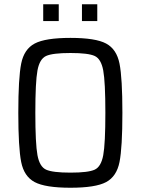

<svg xmlns="http://www.w3.org/2000/svg" viewBox="-20 -874 661 902"><path d="M66 0ZM66 -344Q66 -507 79.5 -575Q93 -643 143 -669.5Q193 -696 311 -696Q429 -696 478.5 -669.5Q528 -643 541.5 -575Q555 -507 555 -344Q555 -181 541.5 -113Q528 -45 478.5 -18.5Q429 8 311 8Q193 8 143 -18.5Q93 -45 79.5 -113Q66 -181 66 -344ZM475 -344Q475 -489 465 -543Q455 -597 425 -611Q395 -625 311 -625Q227 -625 196.5 -611Q166 -597 156 -543Q146 -489 146 -344Q146 -199 156 -145Q166 -91 196.5 -77Q227 -63 311 -63Q395 -63 425 -77Q455 -91 465 -145Q475 -199 475 -344ZM183 -775V-854H256V-775ZM365 -775V-854H437V-775Z"/></svg>

Font: Assailand
Style: Regular
Weight: 400
Designer: Hector Gatti with collaboration of the Omnibus-Type team
Foundry: Omnibus-Type
Version: Version 0.072;October 19, 2019;FontCreator 12.0.0.2547 64-bi